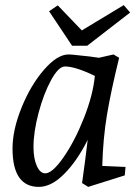

<svg xmlns="http://www.w3.org/2000/svg" viewBox="-20 -721 548 751"><path d="M29 -140Q29 -213 64.5 -300.5Q100 -388 152 -448Q204 -508 248 -508Q260 -508 284.5 -505Q309 -502 331 -500L367 -495L424 -508L446 -495Q414 -365 398.5 -272.5Q383 -180 380 -72L471 -68L468 -35L325 10L301 -5Q304 -24 313 -93L323 -174Q282 -92 231.5 -41Q181 10 132 10Q29 10 29 -140ZM157 -43Q185 -43 229 -106.5Q273 -170 308.5 -260Q344 -350 351 -424Q275 -461 234 -461Q209 -461 180 -408Q151 -355 131 -280Q111 -205 111 -146Q111 -101 124 -72Q137 -43 157 -43ZM489 -672 321 -542H262L172 -677L206 -700L300 -602L464 -701Z"/></svg>

Font: Andada Pro
Style: Italic
Weight: 400
Italic angle: -7°
Designer: Carolina Giovagnoli
Foundry: Huerta Tipografica
Version: Version 3.005; ttfautohint (v1.8.4)